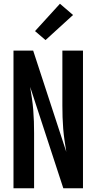

<svg xmlns="http://www.w3.org/2000/svg" viewBox="-20 -1005 515 1025"><path d="M52 0V-735H157L334 -194Q329 -225 324.5 -255.5Q320 -286 317.5 -317Q315 -348 314 -379Q313 -410 313 -441V-735H423V0H318L141 -541Q146 -510 150.5 -479.5Q155 -449 157.5 -418Q160 -387 161 -356Q162 -325 162 -294V0ZM223 -791 167 -839 300 -985 370 -925Z"/></svg>

Font: Iosevka QP
Style: Bold
Weight: 700
Designer: Belleve Invis
Foundry: Belleve Invis
Version: Version 20.0.0; ttfautohint (v1.8.4)